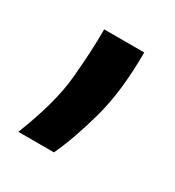

<svg xmlns="http://www.w3.org/2000/svg" viewBox="-70 -114 273 299"><g transform="rotate(30 67.0 35.5)"><path d="M1 138Q28 70 32.5 21.5Q37 -27 37 -67H109Q109 3 95 53.5Q81 104 65 138Z"/></g></svg>

Font: Bricolage Grotesque 10pt Light
Style: Regular
Weight: 300
Designer: Mathieu Triay
Foundry: Atelier Triay
Version: Version 1.000; ttfautohint (v1.8.4.7-5d5b);gftools[0.9.32]